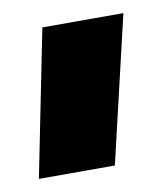

<svg xmlns="http://www.w3.org/2000/svg" viewBox="-50 -175 285 336"><g transform="rotate(-10 92.0 -7.0)"><path d="M-6 123 46 -137H190L129 123Z"/></g></svg>

Font: TypoPRO Titillium Maps
Style: 999 wt
Weight: 900
Designer: Campivisivi
Foundry: Accademia di Belle Arti di Urbino and students of MA course of Visual design
Version: Version 001.001